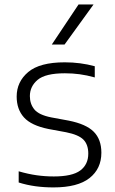

<svg xmlns="http://www.w3.org/2000/svg" viewBox="-20 -828 514 858"><path d="M219 9.5Q176.5 9.5 138.2 4.2Q100 -1 63.5 -12.5V-62.5Q106.5 -50 144 -44.8Q181.5 -39.5 220.5 -39.5Q303 -39.5 338.8 -66.2Q374.5 -93 374.5 -141.5Q374.5 -182 352.8 -204Q331 -226 275.5 -237L197 -251.5Q120 -267 87.2 -303.2Q54.5 -339.5 54.5 -396.5Q54.5 -462.5 106 -506Q157.5 -549.5 269.5 -549.5Q339.5 -549.5 403.5 -532V-482Q367.5 -492 336 -496.2Q304.5 -500.5 270 -500.5Q183 -500.5 148.2 -471.2Q113.5 -442 113.5 -398.5Q113.5 -363.5 133.5 -339Q153.5 -314.5 208.5 -303.5L287 -289Q365 -273.5 399 -239.2Q433 -205 433 -145.5Q433 -74 380 -32.2Q327 9.5 219 9.5ZM211.5 -629 331 -808H398L268.5 -629Z"/></svg>

Font: Encode Sans Semi Expanded Light
Style: Regular
Weight: 300
Width: 6
Designer: Multiple Designers
Foundry: Impallari Type
Version: Version 3.000; ttfautohint (v1.8.3) -l 8 -r 50 -G 200 -x 14 